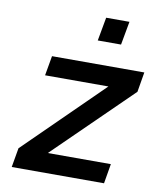

<svg xmlns="http://www.w3.org/2000/svg" viewBox="-87 -861 775 930"><g transform="rotate(10 300.0 -396.0)"><path d="M474 -791.5 453 -676H338.5L359.5 -791.5ZM488.5 0H34.5L51 -95L428 -465.5H116.5L133.5 -562.5H587.5L571 -464.5L195 -97H505Z"/></g></svg>

Font: Russisch Sans SemiBold
Style: Italic
Weight: 600
Width: 4
Italic angle: -10°
Designer: Michael Sharanda (font) & Cristiano Sobral (main changes)
Foundry: Michael Sharanda
Version: Version 2.00;September 8, 2020;FontCreator 13.0.0.2681 64-bi